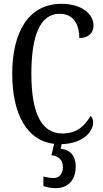

<svg xmlns="http://www.w3.org/2000/svg" viewBox="-20 -744 538 1004"><path d="M270 240C337 240 376 197 376 126C376 73 349 39 298 34L302 10C419 6 467 -59 467 -103C467 -118 462 -132 454 -138C424 -89 386 -46 306 -46C192 -46 144 -162 144 -358C144 -552 187 -672 292 -672C369 -672 395 -609 395 -545C440 -545 469 -570 469 -610C469 -671 408 -724 301 -724C131 -724 44 -579 44 -358C44 -150 119 -8 263 8L249 68C284 71 309 91 309 130C309 164 290 187 261 187C246 187 226 184 207 179V229C226 236 252 240 270 240Z"/></svg>

Font: Noto Serif Georgian ExtraCondensed
Style: Regular
Weight: 400
Width: 2
Designer: Monotype Design Team, Akaki Razmadze
Foundry: Google LLC
Version: Version 2.003